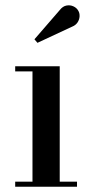

<svg xmlns="http://www.w3.org/2000/svg" viewBox="-20 -713 350 733"><path d="M208 -460V-19.5H274V0H38V-19.5H104V-440.5H38V-460ZM123 -549.5 111.5 -563 208.5 -675Q219.5 -689 233.5 -691.8Q247.5 -694.5 259.8 -689Q272 -683.5 278 -673.5Q284.5 -663.5 283.8 -650.5Q283 -637.5 275.8 -627Q268.5 -616.5 256 -611.5Z"/></svg>

Font: Bodoni Moda 11pt Medium
Style: Regular
Weight: 500
Designer: Owen Earl
Foundry: indestructible type
Version: Version 2.004